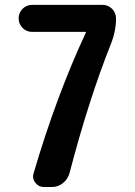

<svg xmlns="http://www.w3.org/2000/svg" viewBox="-20 -750 540 770"><path d="M390.6 -730.5Q414.1 -730.5 429.7 -714.4Q445.3 -698.2 445.3 -675.8Q445.3 -624 423.8 -571.3Q335 -347.7 258.8 -55.7Q252 -31.2 232.4 -15.6Q212.9 0 188.5 0H156.2Q134.8 0 121.6 -17.1Q108.4 -34.2 114.3 -53.7Q205.1 -363.3 324.2 -619.1Q324.2 -620.1 324.7 -620.1Q325.2 -620.1 325.2 -621.1Q325.2 -622.1 324.2 -622.1H109.4Q85.9 -622.1 70.3 -638.2Q54.7 -654.3 54.7 -676.3Q54.7 -698.2 70.3 -714.4Q85.9 -730.5 109.4 -730.5Z"/></svg>

Font: Rounded Mgen+ 1mn bold
Style: Bold
Weight: 700
Designer: [Source Han Sans]
Ryoko NISHIZUKA  (kana & ideographs); Paul D. Hunt (Latin, Greek & Cyrillic); Wenlong ZHANG  (bopomofo
Version: Version 1.059.20150602